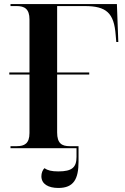

<svg xmlns="http://www.w3.org/2000/svg" viewBox="-20 -734 620 951"><path d="M32 0H359V43C359 95 337 115 269 115C235 115 216 110 200 99C191 108 185 123 185 139C185 178 220 197 269 197C345 197 369 153 369 66V-10H325C286 -10 263 -24 263 -78V-365H422V-375H263V-704H399C507 -704 545 -670 553 -560L556 -526H566L559 -714H32V-704H63C101 -704 126 -690 126 -638V-375H26V-365H126V-75C126 -23 101 -10 63 -10H32Z"/></svg>

Font: Noto Serif Display SemiBold
Style: Regular
Weight: 600
Designer: Monotype Design Team
Foundry: Monotype Imaging Inc.
Version: Version 2.009